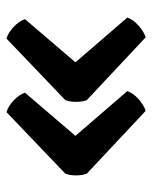

<svg xmlns="http://www.w3.org/2000/svg" viewBox="43 -558 480 607"><g transform="rotate(-90 283.5 -255.0)"><path d="M389.5 -257 531 -93Q525 -75 506.2 -58Q487.5 -41 468.5 -35L270 -221Q264.5 -235 264.5 -255.2Q264.5 -275.5 270 -289L464.5 -475Q483.5 -469.5 501.8 -452Q520 -434.5 526 -416.5ZM157 -257 298.5 -93Q292.5 -75 273.8 -58Q255 -41 236 -35L37.5 -221Q32 -235 32 -255.2Q32 -275.5 37.5 -289L232 -475Q251 -469.5 269.2 -452Q287.5 -434.5 293.5 -416.5Z"/></g></svg>

Font: Signika Negative Light Medium
Style: Regular
Weight: 500
Version: Version 2.001